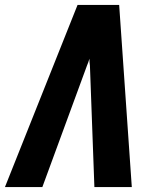

<svg xmlns="http://www.w3.org/2000/svg" viewBox="-32 -755 652 775"><path d="M-12 0 281 -735H449L500 0H349L331 -490Q330 -497 329.5 -504Q329 -511 329 -518Q327 -511 324.5 -504Q322 -497 319 -490L139 0Z"/></svg>

Font: Iosevka Aile Heavy Oblique
Style: Regular
Weight: 900
Italic angle: -9°
Designer: Belleve Invis
Foundry: Belleve Invis
Version: Version 31.1.0; ttfautohint (v1.8.4)